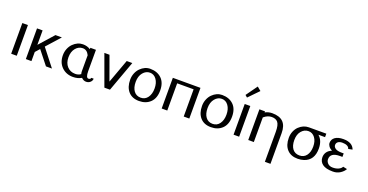

<svg xmlns="http://www.w3.org/2000/svg" viewBox="-36 -1554 4955 2586"><g transform="rotate(20 2442.0 -261.0)"><path d="M60.1 0ZM60.1 -439.9H140.1V0H60.1Z M270.5 0ZM350.6 -130.9V0H270.5V-439.9H350.6V-232.9L534.7 -439.9H627L452.6 -245.1L644.5 0H558.6L405.8 -192.9Z M721.2 0ZM1115.2 -439.9V-134.8Q1115.2 -40 1152.3 -40Q1165 -40 1175 -46.6Q1185.1 -53.2 1185.1 -64H1219.2Q1219.2 -34.7 1195.3 -12.5Q1171.4 9.8 1135.3 9.8Q1099.1 9.8 1068.4 -21Q1015.6 9.8 947.3 9.8Q848.6 9.8 784.9 -53.5Q721.2 -116.7 721.2 -220.2Q721.2 -271 739.3 -314.9Q757.3 -358.4 786.6 -387.7Q849.6 -450.2 927.2 -450.2Q987.8 -450.2 1035.2 -419.9V-439.9ZM1035.2 -333Q1003.4 -399.9 943.6 -399.9Q883.8 -399.9 842.5 -350.1Q801.3 -300.3 801.3 -219.2Q801.3 -138.2 845.9 -89.1Q890.6 -40 962.4 -40Q1008.8 -40 1041 -64.9Q1035.2 -83 1035.2 -104Z M1235.8 0ZM1476.1 0H1396L1235.8 -439.9H1309.1L1432.1 -100.1L1556.2 -439.9H1636.2Z M1685.5 0ZM1999.5 -90.6Q2035.6 -141.1 2035.6 -220.2Q2035.6 -299.3 1999.5 -349.6Q1963.4 -399.9 1905.8 -399.9Q1848.1 -399.9 1806.9 -350.1Q1765.6 -300.3 1765.6 -218Q1765.6 -135.7 1801.3 -87.9Q1836.9 -40 1900.1 -40Q1963.4 -40 1999.5 -90.6ZM1685.5 -220.2Q1685.5 -271 1703.6 -314.9Q1721.7 -358.4 1751 -387.7Q1814 -450.2 1891.6 -450.2Q1992.7 -450.2 2054.2 -391.1Q2115.7 -332 2115.7 -220.2Q2115.7 -108.4 2054.2 -49.3Q1992.7 9.8 1893.8 9.8Q1794.9 9.8 1740.2 -52.2Q1685.5 -114.3 1685.5 -220.2Z M2217.3 0ZM2613.3 -439.9V0H2533.2V-390.1H2297.4V0H2217.3V-439.9Z M2715.8 0ZM3029.8 -90.6Q3065.9 -141.1 3065.9 -220.2Q3065.9 -299.3 3029.8 -349.6Q2993.7 -399.9 2936 -399.9Q2878.4 -399.9 2837.2 -350.1Q2795.9 -300.3 2795.9 -218Q2795.9 -135.7 2831.5 -87.9Q2867.2 -40 2930.4 -40Q2993.7 -40 3029.8 -90.6ZM2715.8 -220.2Q2715.8 -271 2733.9 -314.9Q2752 -358.4 2781.2 -387.7Q2844.2 -450.2 2921.9 -450.2Q3022.9 -450.2 3084.5 -391.1Q3146 -332 3146 -220.2Q3146 -108.4 3084.5 -49.3Q3022.9 9.8 2924.1 9.8Q2825.2 9.8 2770.5 -52.2Q2715.8 -114.3 2715.8 -220.2Z M3215.8 0ZM3215.8 -531.7ZM3215.8 -531.7ZM3332.5 -720.7 3386.7 -675.8 3246.6 -531.7 3215.8 -558.1ZM3247.6 0ZM3247.6 -439.9H3327.6V0H3247.6Z M3458 0ZM3538.1 -353V0H3458V-439.9H3538.1V-424.8Q3586.4 -450.2 3640.1 -450.2Q3745.6 -450.2 3797.4 -398.4Q3849.1 -346.7 3849.1 -240.2V199.2H3769V-228Q3769 -330.6 3737.8 -366.7Q3709.5 -399.9 3650.9 -399.9Q3592.3 -399.9 3538.1 -353Z M4391.1 -214.8Q4391.1 -49.3 4256.8 -3.9Q4216.3 9.8 4167 9.8Q4069.8 9.8 4015.4 -49.8Q3960.9 -109.4 3960.9 -214.8Q3960.9 -265.6 3979 -308.6Q3997.1 -351.6 4026.4 -379.9Q4088.9 -439.5 4167 -439.9H4417V-390.1H4321.8Q4391.1 -330.1 4391.1 -214.8ZM4311 -214.8Q4311 -293.5 4274.9 -341.8Q4238.8 -390.1 4181.2 -390.1Q4123.5 -390.1 4082.3 -342.3Q4041 -294.4 4041 -212.6Q4041 -130.9 4076.4 -85.4Q4111.8 -40 4175.5 -40Q4239.3 -40 4275.1 -88.1Q4311 -136.2 4311 -214.8Z M4475.6 0ZM4475.6 0ZM4782.7 -99.1 4841.8 -86.9Q4821.8 -49.3 4776.9 -19.8Q4731.9 9.8 4672.9 9.8Q4571.3 9.8 4523.4 -26.4Q4475.6 -62.5 4475.6 -125Q4475.6 -165.5 4498 -198.5Q4520.5 -231.4 4566.9 -250Q4533.7 -267.6 4516.8 -291.7Q4500 -315.9 4500 -338.9Q4500 -390.1 4542.2 -420.2Q4584.5 -450.2 4659.7 -450.2Q4790.5 -450.2 4822.8 -358.9L4763.7 -347.2Q4759.3 -372.6 4732.2 -386.2Q4705.1 -399.9 4664.3 -399.9Q4623.5 -399.9 4601.6 -383.1Q4579.6 -366.2 4579.6 -337.6Q4579.6 -309.1 4608.9 -289.6Q4638.2 -270 4699.7 -270H4728V-220.2H4692.9Q4555.7 -220.2 4555.7 -125Q4555.7 -94.7 4578.6 -69.3Q4605 -40 4652.8 -40Q4653.3 -40 4653.8 -40Q4700.7 -40 4735.8 -56.6Q4771 -73.2 4782.7 -99.1Z"/></g></svg>

Font: Pfennig
Style: Medium
Weight: 500
Version: Version 20120410 ; ttfautohint (v0.8)